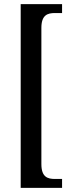

<svg xmlns="http://www.w3.org/2000/svg" viewBox="-20 -780 349 928"><path d="M80 128H280V85H246C210 85 180 76 180 13V-645C180 -708 210 -717 246 -717H280V-760H80Z"/></svg>

Font: Noto Serif Bengali ExtraCondensed Medium
Style: Regular
Weight: 500
Width: 2
Designer: Juan Bruce, Universal Thirst, Indian Type Foundry and the Monotype Design Team.
Foundry: Monotype Imaging Inc.
Version: Version 2.003